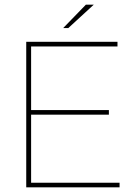

<svg xmlns="http://www.w3.org/2000/svg" viewBox="-20 -807 578 827"><path d="M495 -20V0H93V-627H486V-607H114V-333H449V-313H114V-20ZM350 -787H384L274 -686H252Z"/></svg>

Font: Blinker Thin
Style: Regular
Weight: 100
Designer: Juergen Huber
Foundry: supertype
Version: Version 1.017;hotconv 1.0.117;makeotfexe 2.5.65602